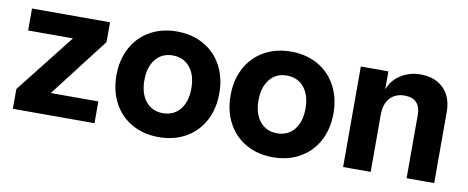

<svg xmlns="http://www.w3.org/2000/svg" viewBox="-55 -798 2542 1042"><g transform="rotate(10 1216.0 -277.0)"><path d="M45 -109 300 -433H53V-554H483V-445L233 -120H495V0H45Z M567 -277Q567 -363 602.5 -429Q638 -495 702.5 -531.5Q767 -568 850 -568Q934 -568 998.5 -531.5Q1063 -495 1098.5 -429Q1134 -363 1134 -277Q1134 -191 1098.5 -125Q1063 -59 998.5 -22.5Q934 14 850 14Q767 14 702.5 -22.5Q638 -59 602.5 -125Q567 -191 567 -277ZM850 -118Q910 -118 945 -161Q980 -204 980 -277Q980 -350 945 -393Q910 -436 850 -436Q791 -436 756 -393Q721 -350 721 -277Q721 -204 756 -161Q791 -118 850 -118Z M1196 -277Q1196 -363 1231.5 -429Q1267 -495 1331.5 -531.5Q1396 -568 1479 -568Q1563 -568 1627.5 -531.5Q1692 -495 1727.5 -429Q1763 -363 1763 -277Q1763 -191 1727.5 -125Q1692 -59 1627.5 -22.5Q1563 14 1479 14Q1396 14 1331.5 -22.5Q1267 -59 1231.5 -125Q1196 -191 1196 -277ZM1479 -118Q1539 -118 1574 -161Q1609 -204 1609 -277Q1609 -350 1574 -393Q1539 -436 1479 -436Q1420 -436 1385 -393Q1350 -350 1350 -277Q1350 -204 1385 -161Q1420 -118 1479 -118Z M1865 -554H2017V-455Q2037 -508 2085 -538Q2133 -568 2192 -568Q2273 -568 2320 -521Q2367 -474 2367 -392V0H2215V-347Q2215 -394 2192.5 -417Q2170 -440 2127 -440Q2077 -440 2047 -407.5Q2017 -375 2017 -314V0H1865Z"/></g></svg>

Font: Application
Style: Bold
Weight: 700
Designer: Wei Huang
Foundry: Wei Huang
Version: Version 0.012